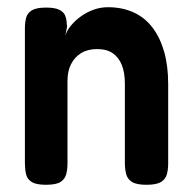

<svg xmlns="http://www.w3.org/2000/svg" viewBox="-20 -503 530 532"><path d="M107 9Q80 9 67.5 1Q55 -7 52 -21Q49 -35 49 -51V-426Q49 -441 52.5 -454Q56 -467 68.5 -474.5Q81 -482 108 -482Q132 -482 144 -476Q156 -470 160 -461Q164 -452 164.5 -443Q165 -434 166 -430L161 -404Q165 -418 176.5 -432Q188 -446 204 -457.5Q220 -469 239 -476Q258 -483 279 -483Q319 -483 350.5 -468.5Q382 -454 403 -426Q424 -398 435 -359Q446 -320 446 -270V-50Q446 -34 442.5 -20.5Q439 -7 426.5 1Q414 9 386 9Q358 9 345.5 1Q333 -7 329.5 -21Q326 -35 326 -51V-271Q326 -302 317.5 -323Q309 -344 292.5 -355.5Q276 -367 249 -367Q223 -367 205 -356Q187 -345 177 -325.5Q167 -306 167 -279V-50Q167 -34 163.5 -20.5Q160 -7 148 1Q136 9 107 9Z"/></svg>

Font: Fredoka SemiCondensed Medium
Style: Regular
Weight: 500
Width: 4
Designer: Ben Nathan
Foundry: Milena B. Brandão, Ben Nathan
Version: Version 2.001